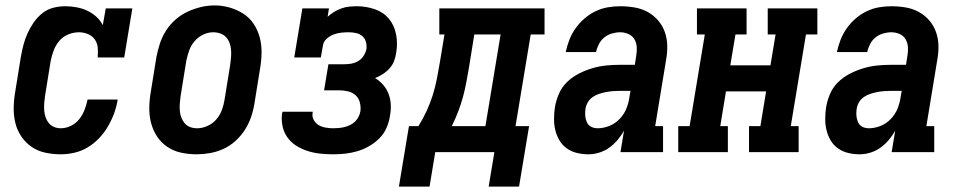

<svg xmlns="http://www.w3.org/2000/svg" viewBox="-20 -561 3540 708"><path d="M204 8Q175 8 147 2Q119 -4 96.5 -19.5Q74 -35 58.5 -58Q43 -81 36.5 -108Q30 -135 30.5 -164Q31 -193 36 -222L57 -352Q61 -374 66.5 -395.5Q72 -417 81.5 -438Q91 -459 104.5 -478.5Q118 -498 136.5 -512.5Q155 -527 177 -532.5Q199 -538 221 -538Q242 -538 263 -534Q284 -530 302 -521.5Q320 -513 335 -499.5Q350 -486 359 -468L370 -530H468L438 -349H340Q342 -367 340.5 -384.5Q339 -402 329.5 -415.5Q320 -429 304 -435.5Q288 -442 271 -442Q251 -442 231.5 -434Q212 -426 198.5 -410Q185 -394 178 -375Q171 -356 167 -337L146 -207Q144 -194 143 -180.5Q142 -167 143 -154Q144 -141 148 -129Q152 -117 159.5 -107.5Q167 -98 179 -93Q191 -88 204 -88Q223 -88 241.5 -97Q260 -106 272.5 -122Q285 -138 292 -156.5Q299 -175 303 -194H414Q410 -168 401 -143.5Q392 -119 378.5 -95.5Q365 -72 346 -52Q327 -32 304 -18Q281 -4 255 2Q229 8 204 8Z M705 8Q676 8 648 2Q620 -4 597 -19.5Q574 -35 559 -58Q544 -81 537 -108Q530 -135 530.5 -164Q531 -193 536 -222L557 -352Q562 -377 570 -401.5Q578 -426 592.5 -448.5Q607 -471 627.5 -489Q648 -507 672 -518Q696 -529 721 -535Q746 -541 771 -541Q800 -541 827.5 -533Q855 -525 878 -510Q901 -495 916 -472Q931 -449 938 -422Q945 -395 944.5 -366Q944 -337 939 -308L918 -178Q914 -153 905.5 -128.5Q897 -104 882.5 -81.5Q868 -59 848 -41Q828 -23 804 -12Q780 -1 754.5 3.5Q729 8 705 8ZM707 -88Q726 -88 745 -96.5Q764 -105 777.5 -120.5Q791 -136 798 -155Q805 -174 808 -193L829 -323Q831 -337 832 -350.5Q833 -364 832 -377Q831 -390 826.5 -402.5Q822 -415 813.5 -424Q805 -433 792.5 -437.5Q780 -442 766 -442Q747 -442 728.5 -433Q710 -424 697 -408.5Q684 -393 677.5 -374.5Q671 -356 667 -337L646 -207Q644 -193 643 -179.5Q642 -166 643 -153Q644 -140 648.5 -128Q653 -116 661 -106.5Q669 -97 681 -92.5Q693 -88 707 -88Z M1209 8Q1185 8 1161 5.5Q1137 3 1115 -4Q1093 -11 1073.5 -23Q1054 -35 1040.5 -53.5Q1027 -72 1022 -95Q1017 -118 1020 -142Q1021 -144 1021 -145.5Q1021 -147 1022 -149H1133Q1133 -148 1133 -147.5Q1133 -147 1133 -146Q1130 -132 1136.5 -119.5Q1143 -107 1154.5 -100Q1166 -93 1180.5 -90.5Q1195 -88 1209 -88Q1219 -88 1229.5 -89Q1240 -90 1250.5 -92.5Q1261 -95 1271 -100Q1281 -105 1289 -112.5Q1297 -120 1302 -130Q1307 -140 1309 -150Q1311 -167 1307 -183Q1303 -199 1291.5 -209.5Q1280 -220 1264 -224Q1248 -228 1231 -228H1175L1191 -324H1247Q1260 -324 1273.5 -326Q1287 -328 1299.5 -335Q1312 -342 1320 -354Q1328 -366 1331 -379Q1333 -393 1329.5 -406Q1326 -419 1316.5 -427.5Q1307 -436 1293.5 -439Q1280 -442 1266 -442Q1252 -442 1238 -440.5Q1224 -439 1210.5 -434Q1197 -429 1185 -418.5Q1173 -408 1171 -394L1163 -349H1065L1095 -530H1193L1188 -499Q1199 -509 1212 -517Q1225 -525 1239 -530Q1253 -535 1267.5 -536.5Q1282 -538 1296 -538Q1330 -538 1362 -527Q1394 -516 1414 -492Q1434 -468 1440.5 -434.5Q1447 -401 1441 -367Q1439 -352 1433.5 -337Q1428 -322 1417 -309.5Q1406 -297 1392 -288Q1378 -279 1363 -273Q1380 -263 1393 -248Q1406 -233 1413 -214.5Q1420 -196 1421 -175.5Q1422 -155 1418 -134Q1415 -112 1405.5 -90Q1396 -68 1379 -51Q1362 -34 1341 -22Q1320 -10 1298 -3.5Q1276 3 1253.5 5.5Q1231 8 1209 8Z M1451 127 1488 -96H1523Q1540 -123 1553.5 -152.5Q1567 -182 1576 -211Q1585 -240 1591 -270.5Q1597 -301 1602 -331L1619 -434H1600V-530H1988V-434H1937L1881 -96H1931L1894 127H1782L1803 0H1585L1564 127ZM1770 -96 1826 -434H1729L1710 -316Q1705 -288 1700 -260Q1695 -232 1687.5 -204.5Q1680 -177 1669.5 -149.5Q1659 -122 1646 -96Z M2150 8Q2128 8 2107.5 3Q2087 -2 2070.5 -13.5Q2054 -25 2043.5 -42.5Q2033 -60 2028 -80Q2023 -100 2023 -121.5Q2023 -143 2026 -164Q2030 -189 2040.5 -214Q2051 -239 2070.5 -258Q2090 -277 2114.5 -289.5Q2139 -302 2164.5 -309.5Q2190 -317 2215 -319.5Q2240 -322 2266 -322H2321L2326 -355Q2329 -371 2328 -387Q2327 -403 2319.5 -416Q2312 -429 2297.5 -435.5Q2283 -442 2267 -442Q2252 -442 2236.5 -437.5Q2221 -433 2208.5 -423Q2196 -413 2188.5 -398.5Q2181 -384 2178 -369H2066Q2071 -392 2079.5 -414Q2088 -436 2102 -456Q2116 -476 2135 -492.5Q2154 -509 2176 -519.5Q2198 -530 2221 -534Q2244 -538 2267 -538Q2294 -538 2320 -533.5Q2346 -529 2368 -517Q2390 -505 2406.5 -486Q2423 -467 2431.5 -443Q2440 -419 2440.5 -392.5Q2441 -366 2436 -339L2396 -96H2425V0H2268L2281 -79Q2271 -61 2257 -44.5Q2243 -28 2226 -16Q2209 -4 2189 2Q2169 8 2150 8ZM2184 -88Q2205 -88 2226.5 -96.5Q2248 -105 2264.5 -122Q2281 -139 2289.5 -160Q2298 -181 2301 -203L2305 -226H2266Q2253 -226 2240.5 -225Q2228 -224 2215 -221.5Q2202 -219 2189.5 -215Q2177 -211 2166 -203.5Q2155 -196 2148 -184.5Q2141 -173 2139 -160Q2137 -147 2138 -134.5Q2139 -122 2144 -110.5Q2149 -99 2160 -93.5Q2171 -88 2184 -88Z M2481 0V-96H2523L2579 -434H2550V-530H2733V-434H2692L2673 -320H2821L2840 -434H2811V-530H2994V-434H2952L2896 -96H2925V0H2742V-96H2784L2805 -224H2657L2636 -96H2664V0Z M3150 8Q3128 8 3107.5 3Q3087 -2 3070.5 -13.5Q3054 -25 3043.5 -42.5Q3033 -60 3028 -80Q3023 -100 3023 -121.5Q3023 -143 3026 -164Q3030 -189 3040.5 -214Q3051 -239 3070.5 -258Q3090 -277 3114.5 -289.5Q3139 -302 3164.5 -309.5Q3190 -317 3215 -319.5Q3240 -322 3266 -322H3321L3326 -355Q3329 -371 3328 -387Q3327 -403 3319.5 -416Q3312 -429 3297.5 -435.5Q3283 -442 3267 -442Q3252 -442 3236.5 -437.5Q3221 -433 3208.5 -423Q3196 -413 3188.5 -398.5Q3181 -384 3178 -369H3066Q3071 -392 3079.5 -414Q3088 -436 3102 -456Q3116 -476 3135 -492.5Q3154 -509 3176 -519.5Q3198 -530 3221 -534Q3244 -538 3267 -538Q3294 -538 3320 -533.5Q3346 -529 3368 -517Q3390 -505 3406.5 -486Q3423 -467 3431.5 -443Q3440 -419 3440.5 -392.5Q3441 -366 3436 -339L3396 -96H3425V0H3268L3281 -79Q3271 -61 3257 -44.5Q3243 -28 3226 -16Q3209 -4 3189 2Q3169 8 3150 8ZM3184 -88Q3205 -88 3226.5 -96.5Q3248 -105 3264.5 -122Q3281 -139 3289.5 -160Q3298 -181 3301 -203L3305 -226H3266Q3253 -226 3240.5 -225Q3228 -224 3215 -221.5Q3202 -219 3189.5 -215Q3177 -211 3166 -203.5Q3155 -196 3148 -184.5Q3141 -173 3139 -160Q3137 -147 3138 -134.5Q3139 -122 3144 -110.5Q3149 -99 3160 -93.5Q3171 -88 3184 -88Z"/></svg>

Font: Iosevka Slab Oblique
Style: Bold
Weight: 700
Italic angle: -9°
Monospace: yes
Designer: Belleve Invis
Foundry: Belleve Invis
Version: Version 11.1.1; ttfautohint (v1.8.3)